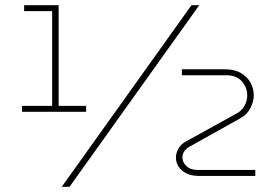

<svg xmlns="http://www.w3.org/2000/svg" viewBox="-20 -720 1081 740"><path d="M65 -289V-312H181V-677H73V-700H206V-312H312V-289ZM218 0 718 -700H748L248 0ZM746 -42Q717 -42 697 -52.5Q677 -63 667.5 -79Q658 -95 658 -113Q658 -130 668 -147.5Q678 -165 697 -175L891 -282Q912 -293 922.5 -312.5Q933 -332 933 -353Q933 -382 912.5 -406Q892 -430 851 -430H681V-453H846Q884 -453 908.5 -438.5Q933 -424 945.5 -401.5Q958 -379 958 -353Q958 -328 945 -303Q932 -278 906 -264L711 -155Q683 -139 683 -113Q683 -95 698.5 -80Q714 -65 742 -65H964V-42Z"/></svg>

Font: MuseoModerno Thin Thin
Style: Regular
Weight: 250
Version: Version 1.003